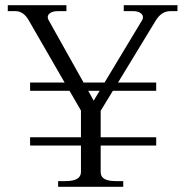

<svg xmlns="http://www.w3.org/2000/svg" viewBox="-20 -720 714 740"><path d="M664 -700V-677H636Q603 -677 581 -642L435 -402H582V-370H415L368 -293V-191H582V-159H368V-57Q368 -39 382.5 -30.5Q397 -22 427 -22H455V0H204V-22H232Q292 -22 292 -57V-159H96V-191H292V-294L248 -370H96V-402H229L90 -643Q70 -677 40 -677H10V-700H236V-677H203Q185 -677 174.5 -670.5Q164 -664 164 -654Q164 -649 167 -643L302 -402H383L527 -641Q531 -646 531 -653Q531 -664 520.5 -670.5Q510 -677 494 -677H457V-700ZM364 -370H320L341 -332Z"/></svg>

Font: Taviraj Light
Style: Regular
Weight: 300
Designer: Katatrad Team
Foundry: CadsonDemak
Version: Version 1.001